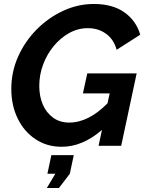

<svg xmlns="http://www.w3.org/2000/svg" viewBox="-20 -735 737 968"><path d="M291 5Q216 5 158.5 -33.5Q101 -72 69 -138Q37 -204 37 -287Q37 -373 71.5 -450Q106 -527 165 -586.5Q224 -646 298.5 -680.5Q373 -715 453 -715Q548 -715 607.5 -672.5Q667 -630 687 -560L568 -484Q554 -536 515 -564.5Q476 -593 423 -593Q373 -593 329 -568.5Q285 -544 251 -503Q217 -462 197.5 -410Q178 -358 178 -302Q178 -249 196 -207.5Q214 -166 248 -141.5Q282 -117 329 -117Q426 -117 522 -214L533 -264H398L420 -365H669L591 0H477L494 -80Q396 5 291 5ZM216 213 259 141H219L239 47H352L332 141L277 213Z"/></svg>

Font: Raleway
Style: Bold Italic
Weight: 700
Italic angle: -12°
Designer: Matt McInerney, Pablo Impallari, Rodrigo Fuenzalida
Foundry: Matt McInerney, Pablo Impallari, Rodrigo Fuenzalida
Version: Version 4.101;RELEASE